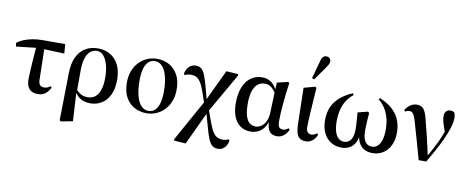

<svg xmlns="http://www.w3.org/2000/svg" viewBox="-77 -1098 4051 1665"><g transform="rotate(10 1949.0 -266.0)"><path d="M16 -360 11 -392Q35 -411 69 -425Q103 -439 144.5 -447Q186 -455 234 -455H433L439 -373L211 -382ZM274 13Q240 13 217 0Q194 -13 182.5 -39.5Q171 -66 172 -105Q173 -138 174.5 -171Q176 -204 178.5 -239.5Q181 -275 184 -314.5Q187 -354 191 -401L261 -398L267 -115Q268 -81 279.5 -67Q291 -53 316 -53Q331 -53 345.5 -58Q360 -63 371 -74L382 -63Q369 -33 342 -10Q315 13 274 13Z M500 203 504 -27 507 -210Q508 -297 535 -354Q562 -411 610 -439.5Q658 -468 720 -468Q784 -468 831 -439Q878 -410 904 -357Q930 -304 930 -229Q930 -147 903.5 -93.5Q877 -40 833 -13.5Q789 13 734 13Q702 13 675 4Q648 -5 626 -25.5Q604 -46 588 -79L586 -90L584 -102Q605 -78 623 -63Q641 -48 660 -41.5Q679 -35 703 -35Q742 -35 769 -56Q796 -77 810.5 -120Q825 -163 825 -228Q825 -291 811.5 -339.5Q798 -388 774 -416.5Q750 -445 716 -445Q683 -445 657.5 -424.5Q632 -404 618 -360Q604 -316 604 -247V-71L600 -65L615 192L511 212Z M1230 13Q1171 13 1122.5 -13Q1074 -39 1045.5 -91.5Q1017 -144 1017 -221Q1017 -278 1035 -324Q1053 -370 1084 -402Q1115 -434 1155.5 -451Q1196 -468 1241 -468Q1300 -468 1348 -441.5Q1396 -415 1424.5 -363Q1453 -311 1453 -235Q1453 -177 1435 -131Q1417 -85 1386 -53Q1355 -21 1315 -4Q1275 13 1230 13ZM1242 -10Q1280 -10 1303 -34.5Q1326 -59 1336.5 -100.5Q1347 -142 1347 -193Q1347 -276 1332 -332Q1317 -388 1290 -416.5Q1263 -445 1227 -445Q1189 -445 1165.5 -420Q1142 -395 1132 -353Q1122 -311 1122 -260Q1122 -179 1137 -122.5Q1152 -66 1179 -38Q1206 -10 1242 -10Z M1507 205V192L1718 -188L1850 -466L1955 -459V-445L1755 -96L1611 212ZM1892 209Q1862 209 1842.5 192.5Q1823 176 1808.5 141Q1794 106 1779 52L1738 -95H1732L1753 -125L1800 4Q1818 52 1836 78.5Q1854 105 1874.5 114.5Q1895 124 1919 124Q1933 124 1947 121Q1961 118 1973 111L1981 123Q1977 147 1965.5 166.5Q1954 186 1936 197.5Q1918 209 1892 209ZM1720 -125 1672 -264Q1655 -312 1637 -338Q1619 -364 1599.5 -373.5Q1580 -383 1555 -383Q1541 -383 1526.5 -380Q1512 -377 1498 -370L1491 -382Q1496 -407 1507.5 -426Q1519 -445 1538 -456.5Q1557 -468 1582 -468Q1613 -468 1631.5 -452Q1650 -436 1664 -401Q1678 -366 1693 -311L1734 -156H1740Z M2146 13Q2093 13 2055.5 -13.5Q2018 -40 1998 -90Q1978 -140 1978 -208Q1978 -291 2001.5 -349Q2025 -407 2067.5 -437.5Q2110 -468 2166 -468Q2202 -468 2229 -454Q2256 -440 2275 -416Q2294 -392 2306 -361H2318L2309 -330Q2293 -359 2277 -378.5Q2261 -398 2242 -408Q2223 -418 2198 -418Q2159 -418 2132.5 -394Q2106 -370 2093.5 -326.5Q2081 -283 2081 -227Q2081 -163 2092 -121Q2103 -79 2125 -58.5Q2147 -38 2182 -38Q2207 -38 2230 -53Q2253 -68 2269 -98.5Q2285 -129 2287 -176L2294 -366L2298 -445L2394 -468L2405 -459Q2398 -414 2392.5 -366Q2387 -318 2383 -273Q2379 -228 2377 -190Q2375 -152 2375 -126Q2375 -80 2386.5 -66.5Q2398 -53 2420 -53Q2433 -53 2445 -58.5Q2457 -64 2467 -73L2478 -62Q2466 -30 2439.5 -8.5Q2413 13 2379 13Q2350 13 2329 0.5Q2308 -12 2298 -43.5Q2288 -75 2288 -132L2299 -137Q2289 -81 2265.5 -48Q2242 -15 2210.5 -1Q2179 13 2146 13Z M2633 13Q2597 13 2577.5 -2.5Q2558 -18 2550 -48.5Q2542 -79 2541 -122L2534 -441L2633 -468L2644 -459Q2640 -387 2635.5 -330.5Q2631 -274 2629 -232Q2627 -190 2625.5 -160Q2624 -130 2624 -111Q2624 -80 2637.5 -66.5Q2651 -53 2668 -53Q2682 -53 2695 -58.5Q2708 -64 2718 -73L2729 -62Q2717 -30 2692 -8.5Q2667 13 2633 13ZM2592 -537 2636 -696Q2642 -722 2654 -733Q2666 -744 2682 -744Q2700 -744 2711 -733.5Q2722 -723 2722 -706Q2722 -694 2715.5 -680.5Q2709 -667 2696 -648L2611 -528Z M2946 13Q2895 13 2854.5 -11.5Q2814 -36 2790 -83Q2766 -130 2766 -197Q2766 -273 2793 -325Q2820 -377 2865.5 -412Q2911 -447 2963 -468L2973 -455Q2939 -428 2915 -392Q2891 -356 2879 -309.5Q2867 -263 2867 -205Q2867 -153 2878 -116Q2889 -79 2910 -60Q2931 -41 2959 -41Q2982 -41 3000.5 -53Q3019 -65 3030 -93Q3041 -121 3041 -170Q3041 -184 3040 -203.5Q3039 -223 3037 -250Q3035 -277 3032 -312L3120 -334L3132 -325Q3130 -294 3127.5 -264.5Q3125 -235 3124.5 -210.5Q3124 -186 3124 -170Q3124 -121 3135 -93Q3146 -65 3164.5 -53Q3183 -41 3206 -41Q3234 -41 3255 -60Q3276 -79 3287.5 -116Q3299 -153 3299 -205Q3299 -263 3286.5 -309.5Q3274 -356 3250.5 -392Q3227 -428 3193 -455L3202 -468Q3242 -452 3277.5 -428.5Q3313 -405 3340 -373Q3367 -341 3383 -297.5Q3399 -254 3399 -197Q3399 -147 3385 -107.5Q3371 -68 3347 -41.5Q3323 -15 3290 -1Q3257 13 3219 13Q3179 13 3149 -2.5Q3119 -18 3101 -49.5Q3083 -81 3080 -128H3085Q3082 -81 3063.5 -49.5Q3045 -18 3015 -2.5Q2985 13 2946 13Z M3626 4Q3604 -74 3582.5 -151Q3561 -228 3538 -306Q3529 -340 3520 -361Q3511 -382 3501 -392Q3491 -402 3476 -402Q3466 -402 3456 -399.5Q3446 -397 3436 -390L3427 -403Q3438 -421 3453 -435.5Q3468 -450 3487 -459Q3506 -468 3528 -468Q3559 -468 3577.5 -453Q3596 -438 3608.5 -405Q3621 -372 3633 -317Q3646 -268 3658 -218Q3670 -168 3681 -119.5Q3692 -71 3702 -24H3681L3689 -37Q3710 -74 3729.5 -110Q3749 -146 3766 -181.5Q3783 -217 3797 -253.5Q3811 -290 3822 -328L3811 -265Q3797 -304 3788 -330.5Q3779 -357 3775.5 -376.5Q3772 -396 3772 -410Q3772 -439 3786.5 -453.5Q3801 -468 3822 -468Q3837 -468 3845 -465Q3853 -462 3859 -457Q3862 -448 3865 -437Q3868 -426 3868 -411Q3868 -372 3852 -321Q3836 -270 3810 -214Q3784 -158 3753.5 -102Q3723 -46 3693 4Z"/></g></svg>

Font: Source Serif 4 60pt SemiBold
Style: Regular
Weight: 600
Version: Version 4.004;hotconv 1.0.116;makeotfexe 2.5.65601